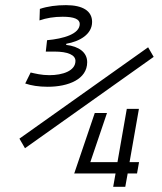

<svg xmlns="http://www.w3.org/2000/svg" viewBox="-20 -723 626 743"><path d="M418 0H464.8L474.1 -51.8H510.3L518.1 -95.7H481.4L517.6 -301.8H470.7L434.6 -95.7H329.6L394 -285.6H346.7L267.6 -52.7L266.6 -51.8H427.2ZM164.6 -387.2C245.1 -387.2 317.4 -416.5 317.4 -482.4C317.4 -520 286.1 -543.5 235.8 -549.3L236.8 -553.7C287.6 -562.5 336.4 -589.8 336.4 -638.2C336.4 -680.2 300.8 -703.1 235.4 -703.1C198.7 -703.1 164.6 -698.7 134.3 -688.5L132.8 -644C159.7 -653.3 189 -658.2 222.7 -658.2C266.6 -658.2 288.6 -648.9 288.6 -630.4C288.6 -591.3 225.6 -573.2 162.1 -567.4L157.2 -523.4H190.4C242.7 -523.4 272 -510.3 272 -487.3C272 -448.7 222.7 -432.1 170.9 -432.1C140.1 -432.1 116.2 -438.5 98.6 -442.4L77.6 -399.9C100.1 -392.1 129.4 -387.2 164.6 -387.2ZM76.7 -149.4 574.7 -502.9 553.2 -540 55.2 -186.5Z"/></svg>

Font: Cascadia Code PL ExtraLight
Style: Italic
Weight: 200
Italic angle: -10°
Monospace: yes
Designer: Aaron Bell
Foundry: Saja Typeworks
Version: Version 2404.023